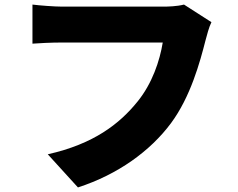

<svg xmlns="http://www.w3.org/2000/svg" viewBox="-20 -763 1040 840"><path d="M785 -743C754 -735 715 -734 693 -734H252C219 -734 153 -739 122 -743V-572C148 -574 203 -577 252 -577H692C679 -497 646 -398 582 -319C503 -221 390 -133 189 -88L321 57C497 0 638 -103 728 -224C814 -340 855 -492 879 -586C885 -608 894 -644 905 -666Z"/></svg>

Font: Noto Sans CJK JP Black
Style: Regular
Weight: 900
Designer: Ryoko NISHIZUKA (kana & ideographs); Paul D. Hunt (Latin, Greek & Cyrillic); Wenlong ZHANG (bopomofo); Sandoll Communica
Foundry: Adobe Systems Incorporated
Version: Version 1.004;PS 1.004;hotconv 1.0.82;makeotf.lib2.5.63406